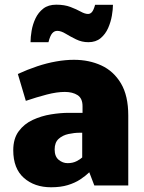

<svg xmlns="http://www.w3.org/2000/svg" viewBox="-20 -792 613 820"><path d="M198.2 7.8Q127.4 7.8 82 -32.2Q36.6 -72.3 36.6 -150.4Q36.6 -200.2 60.1 -231.7Q83.5 -263.2 120.1 -280Q156.7 -296.9 197.5 -303.5Q238.3 -310.1 272.9 -310.1H332.5V-338.4Q332.5 -372.1 311.3 -385.7Q290 -399.4 256.8 -399.4Q222.7 -399.4 179.7 -388.2Q136.7 -377 90.3 -361.3L56.2 -476.1Q97.7 -495.1 138.7 -508.8Q179.7 -522.5 219.5 -529.5Q259.3 -536.6 295.9 -536.6Q360.4 -536.6 412.8 -512.5Q465.3 -488.3 496.6 -435.8Q527.8 -383.3 527.8 -298.8V0H382.8L361.3 -56.2Q344.7 -40 322.3 -25.4Q299.8 -10.7 269.5 -1.5Q239.3 7.8 198.2 7.8ZM268.6 -95.2Q291 -95.2 307.4 -103.8Q323.7 -112.3 331.1 -119.6V-225.1H320.3Q297.4 -225.1 272.5 -219.7Q247.6 -214.4 230.5 -199Q213.4 -183.6 213.4 -153.8Q213.4 -123.5 230.7 -109.4Q248 -95.2 268.6 -95.2ZM110.4 -611.8Q110.4 -633.3 115 -660.6Q119.6 -688 131.6 -713.4Q143.6 -738.8 165 -755.4Q186.5 -772 220.2 -772Q255.4 -772 281 -762.2Q306.6 -752.4 324.7 -742.4Q342.8 -732.4 356 -732.4Q365.7 -732.4 372.8 -740.7Q379.9 -749 386.2 -771.5H462.4Q462.4 -752 457.8 -724.9Q453.1 -697.8 441.7 -671.9Q430.2 -646 409.7 -628.9Q389.2 -611.8 357.4 -611.8Q329.6 -611.8 305.2 -623.8Q280.8 -635.7 260.7 -647.9Q240.7 -660.2 224.6 -660.2Q211.9 -660.2 202.9 -649.7Q193.8 -639.2 187 -611.8Z"/></svg>

Font: Comme Black
Style: Regular
Weight: 900
Version: Version 1.000;gftools[0.9.27]